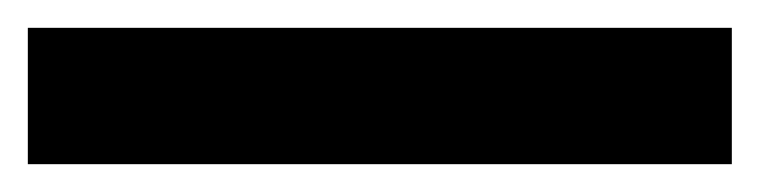

<svg xmlns="http://www.w3.org/2000/svg" viewBox="-23 -878 546 138"><path d="M503 -760H-3V-858H503Z"/></svg>

Font: Noto Sans Bengali
Style: Bold
Weight: 700
Designer: Jelle Bosma - Monotype Design Team
Foundry: Monotype Imaging Inc.
Version: Version 2.003; ttfautohint (v1.8.4.7-5d5b)